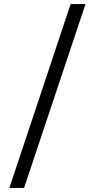

<svg xmlns="http://www.w3.org/2000/svg" viewBox="-20 -783 465 941"><path d="M399 -763 98 138H26L326 -763Z"/></svg>

Font: Ruwudu Medium
Style: Regular
Weight: 500
Designer: Becca Hirsbrunner Spalinger
Foundry: SIL International
Version: Version 3.000